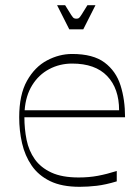

<svg xmlns="http://www.w3.org/2000/svg" viewBox="-20 -704 538 740"><path d="M287 16Q218 16 173 -6Q128 -28 102 -66Q76 -104 65 -152Q54 -200 54 -252Q54 -339 84 -392.5Q114 -446 161 -471Q208 -496 258 -496Q339 -496 383 -463Q427 -430 444.5 -375Q462 -320 462 -252H74Q74 -207 82.5 -165Q91 -123 114 -90.5Q137 -58 178 -39Q219 -20 283 -20Q323 -20 357.5 -26.5Q392 -33 430 -45V-5Q387 8 353 12Q319 16 287 16ZM439 -279Q439 -363 393 -411Q347 -459 258 -459Q210 -459 169.5 -437.5Q129 -416 104 -375.5Q79 -335 75 -279ZM247 -591 200 -684H231Q247 -658 254 -647Q261 -636 265 -634Q269 -632 274 -632Q280 -632 283.5 -634Q287 -636 294 -647Q301 -658 317 -684H348L301 -591Z"/></svg>

Font: Ojuju ExtraLight
Style: Regular
Weight: 200
Designer: Chisaokwu Joboson, Mirko Velimirovic
Foundry: Udi Foundry
Version: Version 1.000